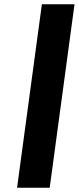

<svg xmlns="http://www.w3.org/2000/svg" viewBox="-20 -880 369 900"><path d="M60 0H213L329.3 -860H176.3Z"/></svg>

Font: Hussar Techniczny
Style: Bold 
Weight: 700
Foundry: Cannot Into Space Fonts
Version: Version 0.77